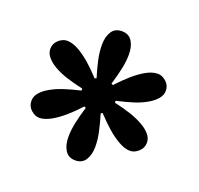

<svg xmlns="http://www.w3.org/2000/svg" viewBox="-106 -957 845 816"><g transform="rotate(20 316.0 -549.0)"><path d="M313 -256.8Q281.7 -256.8 266.8 -280.8Q252 -304.7 252 -340.3Q252 -370.6 259 -404.8Q266.1 -439 279.3 -481.9L272 -485.8Q242.2 -453.6 215.8 -430.7Q189.5 -407.7 162.6 -392.1Q148.9 -384.3 135 -379.4Q121.1 -374.5 107.9 -374.5Q87.9 -374.5 69.8 -390.9Q51.8 -407.2 51.8 -431.6Q51.8 -451.7 66.2 -468.5Q80.6 -485.4 102.1 -497.6Q128.4 -513.2 160.9 -523.9Q193.4 -534.7 237.3 -544.9V-553.7Q193.8 -563.5 161.4 -574Q128.9 -584.5 102.1 -600.1Q80.6 -612.8 66.2 -629.6Q51.8 -646.5 51.8 -666.5Q51.8 -690.9 70.1 -707Q88.4 -723.1 107.9 -723.1Q121.1 -723.1 135 -718.5Q148.9 -713.9 162.6 -706.1Q189.5 -690.4 215.3 -668Q241.2 -645.5 272 -612.3L279.3 -616.2Q266.1 -658.7 259 -692.9Q252 -727.1 252 -757.8Q252 -793.9 266.8 -817.4Q281.7 -840.8 313 -840.8Q344.2 -840.8 359.1 -817.4Q374 -793.9 374 -757.8Q374 -727.5 366.9 -693.6Q359.9 -659.7 346.7 -616.2L354 -612.3Q384.3 -644.5 410.4 -667.5Q436.5 -690.4 463.4 -706.1Q477.1 -713.9 491 -718.5Q504.9 -723.1 517.6 -723.1Q537.6 -723.1 555.9 -707Q574.2 -690.9 574.2 -666.5Q574.2 -646.5 559.8 -629.6Q545.4 -612.8 523.9 -600.1Q497.6 -584.5 465.1 -574Q432.6 -563.5 388.2 -553.7V-544.9Q431.6 -535.2 464.4 -524.2Q497.1 -513.2 523.9 -497.6Q545.4 -485.4 559.8 -468.5Q574.2 -451.7 574.2 -431.6Q574.2 -407.2 555.9 -390.9Q537.6 -374.5 517.6 -374.5Q493.2 -374.5 463.4 -392.1Q436.5 -407.7 410.6 -430.4Q384.8 -453.1 354 -485.8L346.7 -481.9Q359.4 -439.5 366.7 -405.3Q374 -371.1 374 -340.3Q374 -304.7 359.1 -280.8Q344.2 -256.8 313 -256.8Z"/></g></svg>

Font: Pinar DS4-Bold
Style: Regular
Weight: 700
Designer: Amin Abedi
Version: Version 2.000